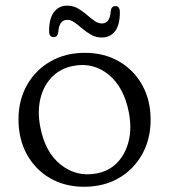

<svg xmlns="http://www.w3.org/2000/svg" viewBox="-20 -666 613 696"><path d="M287.5 -474.5Q357.5 -474.5 411.2 -443.5Q465 -412.5 495.5 -357.8Q526 -303 526 -232Q526 -161.5 495.2 -106.5Q464.5 -51.5 410.2 -20.2Q356 11 285 11Q215 11 161.2 -20.2Q107.5 -51.5 77.2 -106.8Q47 -162 47 -233.5Q47 -303 77.8 -357.5Q108.5 -412 162.8 -443.2Q217 -474.5 287.5 -474.5ZM328.5 -37Q374.5 -45 404.8 -76.2Q435 -107.5 446.5 -154.8Q458 -202 447 -259Q429.5 -349.5 374.2 -395Q319 -440.5 247.5 -427.5Q200.5 -419 169.5 -388Q138.5 -357 126.8 -310Q115 -263 126 -206Q143.5 -114 200.2 -69Q257 -24 328.5 -37ZM349 -530Q328 -530 310.8 -539.8Q293.5 -549.5 278.8 -562Q264 -574.5 250.8 -584.2Q237.5 -594 223.5 -594Q194 -594 191 -548Q188.5 -531.5 174.5 -531.5Q158 -531.5 158 -553.5Q158 -599.5 175.8 -622.5Q193.5 -645.5 223.5 -645.5Q245 -645.5 262 -635.8Q279 -626 293.8 -613.2Q308.5 -600.5 321.8 -590.8Q335 -581 349.5 -581Q379 -581 381.5 -627Q384 -644 398.5 -644Q414.5 -644 414.5 -621.5Q414.5 -575 396.8 -552.5Q379 -530 349 -530Z"/></svg>

Font: Fraunces 9pt SuperSoft Light
Style: Regular
Weight: 300
Version: Version 1.000;[b76b70a41]